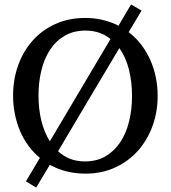

<svg xmlns="http://www.w3.org/2000/svg" viewBox="-20 -768 771 867"><path d="M479 -591.8Q456.5 -610.4 428.2 -620.1Q399.9 -629.9 366.2 -629.9Q312 -629.9 272 -606.4Q231.9 -583 205.6 -542.7Q179.2 -502.4 166.5 -449Q153.8 -395.5 153.8 -335.9Q153.8 -276.4 166.5 -223.6Q179.2 -170.9 205.1 -129.9ZM576.2 -334Q576.2 -398.9 562 -454.6Q547.9 -510.3 519 -550.8Q458.5 -449.2 387.5 -330.1Q316.4 -210.9 242.2 -85Q266.1 -63 296.1 -51Q326.2 -39.1 363.8 -39.1Q418 -39.1 457.8 -63Q497.6 -86.9 523.9 -127.2Q550.3 -167.5 563.2 -220.9Q576.2 -274.4 576.2 -334ZM691.9 -335Q691.9 -262.2 668.5 -198.2Q645 -134.3 602.3 -86.7Q559.6 -39.1 499.5 -11.5Q439.5 16.1 366.2 16.1Q320.8 16.1 280.3 5.9Q239.7 -4.4 205.1 -23.9Q189.5 2.4 174.1 27.8Q158.7 53.2 143.1 79.1L97.2 50.8L160.2 -55.2Q131.3 -78.6 108.9 -109.1Q86.4 -139.6 71 -175.5Q55.7 -211.4 47.4 -251.7Q39.1 -292 39.1 -335.9Q39.1 -409.2 62 -473.1Q85 -537.1 127.4 -584.7Q169.9 -632.3 230.2 -659.7Q290.5 -687 365.2 -687Q407.2 -687 445.1 -677.7Q482.9 -668.5 515.1 -651.9L571.8 -748L619.1 -720.2Q606.4 -698.2 591.6 -673.8Q576.7 -649.4 561 -623Q592.3 -599.1 616.5 -567.9Q640.6 -536.6 657.5 -499.8Q674.3 -462.9 683.1 -421.1Q691.9 -379.4 691.9 -335Z"/></svg>

Font: Charis SIL
Style: Regular
Weight: 400
Foundry: SIL International
Version: Version 4.112